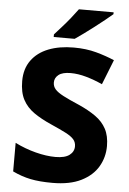

<svg xmlns="http://www.w3.org/2000/svg" viewBox="-62 -976 694 1031"><g transform="rotate(5 285.5 -460.5)"><path d="M535 -212Q535 -152 505.5 -101.5Q476 -51 415 -20.5Q354 10 260 10Q190 10 141.5 0Q93 -10 45 -33V-187Q99 -160 157 -145Q215 -130 264 -130Q315 -130 339.5 -148.5Q364 -167 364 -196Q364 -218 350.5 -233.5Q337 -249 307 -264.5Q277 -280 227 -302Q172 -326 132.5 -353.5Q93 -381 72 -420.5Q51 -460 51 -521Q51 -587 84 -632.5Q117 -678 175.5 -701Q234 -724 312 -724Q379 -724 433.5 -709Q488 -694 532 -675L479 -541Q435 -561 391 -573.5Q347 -586 307 -586Q263 -586 242 -569.5Q221 -553 221 -528Q221 -507 234.5 -491.5Q248 -476 279.5 -459.5Q311 -443 365 -420Q419 -396 457 -369Q495 -342 515 -304.5Q535 -267 535 -212ZM508 -921Q492 -907 467 -887Q442 -867 413.5 -845Q385 -823 358 -803.5Q331 -784 312 -771H199V-785Q215 -803 238 -828.5Q261 -854 283 -881.5Q305 -909 321 -931H508Z"/></g></svg>

Font: Noto Sans Georgian ExtraBold
Style: Regular
Weight: 800
Designer: Monotype Design Team, Akaki Razmadze
Foundry: Google LLC
Version: Version 2.005; ttfautohint (v1.8.4.7-5d5b)